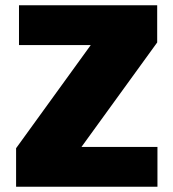

<svg xmlns="http://www.w3.org/2000/svg" viewBox="-20 -708 657 728"><path d="M41 0V-146L324 -537H52V-688H576V-547L289 -151H577V0Z"/></svg>

Font: Saira ExtraBold
Style: Regular
Weight: 800
Designer: Hector Gatti with collaboration of the Omnibus-Type team
Foundry: Omnibus-Type
Version: Version 1.100; ttfautohint (v1.8.3)